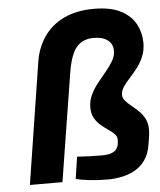

<svg xmlns="http://www.w3.org/2000/svg" viewBox="-54 -816 724 869"><g transform="rotate(-5 307.5 -381.5)"><path d="M402 6Q357 6 317.5 1.5Q278 -3 256 -9L271 -109Q301 -107 328 -106Q355 -105 382 -105Q412 -105 428 -111.5Q444 -118 450.5 -127.5Q457 -137 459 -147Q460 -155 460.5 -160Q461 -165 461 -169Q461 -185 450 -196Q439 -207 422.5 -218Q406 -229 389.5 -243Q373 -257 361.5 -277Q350 -297 350 -326Q350 -356 363 -383Q376 -410 395.5 -434.5Q415 -459 434 -481.5Q453 -504 466 -526.5Q479 -549 479 -572Q479 -603 456 -620.5Q433 -638 392 -638Q342 -638 314 -604.5Q286 -571 273 -489L195 0H47L134 -555Q144 -616 177 -664.5Q210 -713 267 -741Q324 -769 405 -769Q481 -769 527.5 -744.5Q574 -720 594.5 -680.5Q615 -641 615 -596Q615 -563 603.5 -535Q592 -507 574.5 -484.5Q557 -462 539 -442.5Q521 -423 509.5 -405.5Q498 -388 498 -370Q498 -355 509 -342.5Q520 -330 536 -317Q552 -304 568 -289Q584 -274 595 -253Q606 -232 606 -203Q606 -196 605 -184Q604 -172 598 -137Q591 -92 570.5 -64Q550 -36 521.5 -21Q493 -6 461.5 0Q430 6 402 6Z"/></g></svg>

Font: Exo Thin
Style: Bold Italic
Weight: 700
Italic angle: -9°
Version: Version 2.000